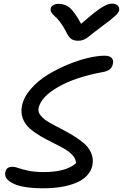

<svg xmlns="http://www.w3.org/2000/svg" viewBox="-20 -1012 666 1041"><path d="M588.9 -992.2Q607.9 -992.2 618.2 -981.9Q628.4 -971.7 626 -956.1Q623.5 -943.8 606.2 -927.2Q588.9 -910.6 527.8 -865.2Q507.3 -850.6 484.1 -832Q460.9 -813.5 452.4 -807.1Q443.8 -800.8 431.4 -795.9Q418.9 -791 404.8 -791Q380.4 -791 365.7 -801.5Q351.1 -812 337.9 -840.8Q323.2 -870.1 305.7 -892.6Q288.1 -915 276.9 -924.3Q265.6 -933.6 259 -943.8Q252.4 -954.1 254.9 -965.8Q256.8 -977.1 268.8 -984.1Q280.8 -991.2 296.9 -991.2Q333 -991.2 358.4 -969.7Q383.8 -948.2 419.9 -882.8Q463.9 -921.4 493.9 -944.8Q523.9 -968.3 542 -977.8Q560.1 -987.3 568.8 -989.7Q577.6 -992.2 588.9 -992.2ZM213.9 8.8Q106 8.8 53.5 -16.1Q1 -41 8.8 -77.1Q13.2 -107.9 47.9 -107.9Q61 -107.9 80.3 -100.8Q99.6 -93.8 134 -86.4Q168.5 -79.1 217.8 -79.1Q337.4 -79.1 392.1 -127Q392.1 -149.4 374 -169.7Q356 -189.9 327.6 -206.1Q299.3 -222.2 265.4 -238.8Q231.4 -255.4 199 -274.4Q166.5 -293.5 141.1 -315.7Q115.7 -337.9 103.8 -369.4Q91.8 -400.9 99.1 -438Q108.4 -484.9 146.5 -529.1Q184.6 -573.2 236.1 -605Q287.6 -636.7 345.9 -661.1Q404.3 -685.5 456.8 -697.8Q509.3 -710 546.9 -710Q574.7 -710 585.7 -697.5Q596.7 -685.1 591.8 -665Q585.4 -628.9 536.1 -621.1Q386.2 -593.3 293.5 -539.3Q200.7 -485.4 189 -424.8Q185.1 -404.8 200.7 -385.5Q216.3 -366.2 244.1 -349.9Q272 -333.5 306.2 -316.2Q340.3 -298.8 374 -278.6Q407.7 -258.3 434.3 -235.8Q460.9 -213.4 474.4 -182.4Q487.8 -151.4 481 -116.2Q474.6 -84 450.9 -59.3Q427.2 -34.7 390.9 -20Q354.5 -5.4 310.1 1.7Q265.6 8.8 213.9 8.8Z"/></svg>

Font: Shantell Sans Normal
Style: Italic
Weight: 400
Italic angle: -11.31°
Designer: Stephen Nixon, Anya Danilova, Shantell Martin
Foundry: Arrow Type
Version: Version 1.006;[559af2be0]